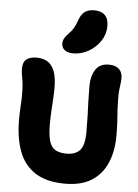

<svg xmlns="http://www.w3.org/2000/svg" viewBox="-66 -1075 820 1137"><g transform="rotate(5 344.5 -506.0)"><path d="M365 13Q254 13 187 -30Q120 -73 90 -152.5Q60 -232 60 -342Q60 -383 62.5 -421Q65 -459 65 -486Q65 -523 63 -545.5Q61 -568 58 -583.5Q55 -599 53 -612.5Q51 -626 51 -645Q51 -683 72 -699.5Q93 -716 133 -716Q167 -716 194 -701.5Q221 -687 237 -649.5Q253 -612 253 -544Q253 -514 250.5 -476.5Q248 -439 246 -401.5Q244 -364 244 -332Q244 -263 256 -227Q268 -191 293.5 -178Q319 -165 358 -165Q411 -165 437.5 -195Q464 -225 464 -305Q464 -359 462.5 -400.5Q461 -442 459.5 -482.5Q458 -523 458 -574Q458 -635 483 -673.5Q508 -712 562 -712Q600 -712 621.5 -693.5Q643 -675 643 -638Q643 -622 640.5 -605.5Q638 -589 636 -569Q634 -549 634 -520Q634 -466 638.5 -413.5Q643 -361 643 -298Q643 -206 613.5 -136Q584 -66 522.5 -26.5Q461 13 365 13ZM345 -760Q311 -760 293.5 -774.5Q276 -789 276 -812Q276 -829 283.5 -843Q291 -857 306 -872Q327 -893 338.5 -913.5Q350 -934 360 -964Q374 -999 395.5 -1012Q417 -1025 448 -1025Q489 -1025 511 -1003.5Q533 -982 533 -938Q533 -890 506 -849.5Q479 -809 436 -784.5Q393 -760 345 -760Z"/></g></svg>

Font: Shantell Sans ExtraBold
Style: Regular
Weight: 800
Designer: Stephen Nixon, Anya Danilova, Shantell Martin
Foundry: Arrow Type
Version: Version 1.011;[c5ecc13dd]